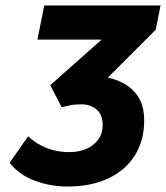

<svg xmlns="http://www.w3.org/2000/svg" viewBox="-20 -671 608 703"><path d="M226 12Q167 12 109.5 -8.5Q52 -29 15 -75L83 -172Q113 -144 151 -129Q189 -114 233 -114Q269 -114 296.5 -126Q324 -138 340 -160.5Q356 -183 356 -212Q356 -252 333 -270.5Q310 -289 279 -289Q255 -289 241 -286.5Q227 -284 206 -278L164 -359L352 -526H117L142 -651H568L550 -562L375 -387Q419 -377 448.5 -356Q478 -335 493 -304Q508 -273 508 -231Q508 -156 473.5 -101.5Q439 -47 376 -17.5Q313 12 226 12Z"/></svg>

Font: Source Sans 3 ExtraBold
Style: Italic
Weight: 800
Italic angle: -11°
Version: Version 3.052;hotconv 1.1.0;makeotfexe 2.6.0